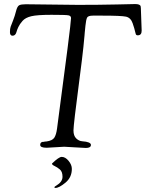

<svg xmlns="http://www.w3.org/2000/svg" viewBox="-20 -727 732 946"><path d="M236 79Q270 46 284 46Q302 46 318 65.5Q334 85 334 105Q334 147 302.5 173Q271 199 253 199Q248 199 248 195Q248 193 258 187Q288 169 288 144Q288 119 275 108Q262 97 249 91Q236 85 236 79ZM296 -4 210 1Q178 1 178 -13Q178 -26 190 -28Q193 -28 195 -28Q201 -30 209 -30Q238 -34 247.5 -48.5Q257 -63 261 -93Q330 -610 330 -638Q330 -649 317 -651.5Q304 -654 233.5 -654Q163 -654 134 -647Q105 -640 91 -624Q77 -608 70.5 -594Q64 -580 62 -572Q57 -551 42 -551Q29 -551 29 -568.5Q29 -586 32.5 -595.5Q36 -605 44.5 -626.5Q53 -648 59 -672Q65 -696 74.5 -701Q84 -706 107 -706L365 -703Q467 -703 556 -705L646 -707Q670 -707 673 -696Q674 -693 674 -687L678 -576Q678 -553 659 -553Q651 -553 649 -559Q647 -565 646 -570Q643 -585 633.5 -612.5Q624 -640 600.5 -645Q577 -650 483 -650H438Q414 -650 409 -640Q404 -630 401 -600.5Q398 -571 397.5 -566Q397 -561 396.5 -553Q396 -545 391 -496Q386 -447 372 -340Q342 -111 342 -84.5Q342 -58 355.5 -45Q369 -32 385 -31Q428 -28 428 -13Q428 2 403 2Z"/></svg>

Font: Sorts Mill Goudy
Style: Italic
Weight: 400
Italic angle: -7.40001°
Version: Version 003.101